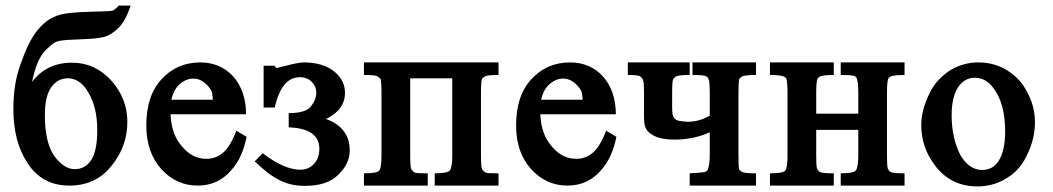

<svg xmlns="http://www.w3.org/2000/svg" viewBox="-20 -666 3777 689"><path d="M141 -483Q124 -464 113 -435.5Q102 -407 95 -372Q147 -441 238 -441Q281 -441 317 -424Q353 -407 381 -375Q437 -311 437 -229Q437 -141 381 -72Q325 0 229 0Q130 0 78 -82Q52 -122 40 -170Q28 -218 28 -274Q28 -319 34 -358.5Q40 -398 54 -436Q67 -474 80.5 -502Q94 -530 108 -549Q123 -569 139.5 -583.5Q156 -598 176 -606Q194 -615 227 -619Q260 -623 308 -624Q340 -625 359 -625.5Q378 -626 384 -628L382 -627Q392 -630 406 -646H449Q430 -590 405.5 -566Q381 -542 356 -534Q331 -527 270 -525Q240 -524 218.5 -522.5Q197 -521 185 -517Q175 -514 163.5 -504Q152 -494 141 -483ZM223 -385Q187 -385 164 -353Q141 -321 141 -252Q141 -155 175 -106Q191 -84 209.5 -71.5Q228 -59 248 -59Q286 -59 307.5 -92Q329 -125 329 -199Q329 -281 297 -334Q268 -385 223 -385Z M592 -256Q595 -184 632 -142Q669 -96 721 -96Q755 -96 781 -118.5Q807 -141 828 -197L865 -175Q858 -140 844.5 -109Q831 -78 807 -52Q761 0 689 0Q613 0 559 -59Q505 -119 505 -216Q505 -323 560 -382Q615 -442 699 -442Q735 -442 765 -429Q795 -416 817 -391.5Q839 -367 851 -332.5Q863 -298 863 -256ZM744 -308Q743 -318 742 -327Q741 -336 738 -341Q728 -359 711 -371.5Q694 -384 674 -384Q648 -384 625.5 -364.5Q603 -345 595 -308Z M926 -280V-430H965Q970 -422 974 -422Q976 -423 985 -425Q994 -427 1002 -429Q1024 -435 1042 -438.5Q1060 -442 1072 -442Q1103 -442 1129.5 -434.5Q1156 -427 1175.5 -412.5Q1195 -398 1206.5 -378Q1218 -358 1218 -333Q1218 -272 1150 -239Q1235 -208 1235 -126Q1235 -77 1192 -37Q1153 1 1074 1Q1048 1 1026 -4Q1004 -9 983 -19.5Q962 -30 940.5 -46.5Q919 -63 894 -87L923 -116Q1000 -57 1058 -57Q1087 -57 1106.5 -77.5Q1126 -98 1126 -132Q1126 -205 1016 -209V-260Q1075 -260 1095 -283Q1115 -308 1115 -333Q1115 -356 1098.5 -372.5Q1082 -389 1056 -389Q990 -389 966 -280Z M1603 -385H1452V-111Q1452 -88 1453 -75.5Q1454 -63 1456 -59L1455 -60Q1457 -58 1459.5 -54.5Q1462 -51 1467 -48H1466Q1471 -45 1482.5 -44.5Q1494 -44 1515 -44V0H1286V-44Q1334 -44 1341 -54Q1349 -63 1349 -111V-331Q1349 -353 1348 -365.5Q1347 -378 1346 -382Q1344 -386 1334 -392Q1329 -397 1286 -397V-442H1769V-397Q1735 -397 1724.5 -393.5Q1714 -390 1710 -383Q1706 -376 1706 -331V-111Q1706 -88 1707 -75.5Q1708 -63 1710 -59L1709 -60Q1711 -58 1713.5 -54.5Q1716 -51 1721 -48H1720Q1725 -45 1736.5 -44.5Q1748 -44 1769 -44V0H1540V-44Q1585 -44 1594 -54Q1603 -65 1603 -111Z M1919 -256Q1922 -184 1959 -142Q1996 -96 2048 -96Q2082 -96 2108 -118.5Q2134 -141 2155 -197L2192 -175Q2185 -140 2171.5 -109Q2158 -78 2134 -52Q2088 0 2016 0Q1940 0 1886 -59Q1832 -119 1832 -216Q1832 -323 1887 -382Q1942 -442 2026 -442Q2062 -442 2092 -429Q2122 -416 2144 -391.5Q2166 -367 2178 -332.5Q2190 -298 2190 -256ZM2071 -308Q2070 -318 2069 -327Q2068 -336 2065 -341Q2055 -359 2038 -371.5Q2021 -384 2001 -384Q1975 -384 1952.5 -364.5Q1930 -345 1922 -308Z M2527 -331Q2527 -351 2526 -364Q2525 -377 2523 -382Q2519 -390 2516 -391Q2509 -395 2496.5 -396Q2484 -397 2465 -397V-442H2693V-397Q2676 -397 2665.5 -396Q2655 -395 2648.5 -393.5Q2642 -392 2639 -389Q2636 -386 2633 -383Q2630 -375 2630 -331V-111Q2630 -90 2630.5 -77.5Q2631 -65 2632 -60Q2633 -57 2636 -54Q2639 -51 2643 -49Q2652 -44 2693 -44V0H2455V-44Q2493 -46 2505 -48Q2517 -50 2520 -58Q2523 -65 2525 -78Q2527 -91 2527 -111V-191Q2468 -165 2401 -165Q2355 -165 2329.5 -177.5Q2304 -190 2297 -207Q2293 -215 2292 -227Q2291 -239 2291 -256V-331Q2291 -349 2290.5 -359.5Q2290 -370 2288.5 -376Q2287 -382 2284 -385.5Q2281 -389 2277 -392H2278Q2269 -397 2233 -397V-442H2455V-397Q2438 -397 2427.5 -396Q2417 -395 2411 -393.5Q2405 -392 2402 -389Q2399 -386 2396 -383Q2392 -376 2392 -331V-280Q2392 -263 2394 -254Q2396 -245 2402 -239.5Q2408 -234 2419 -232Q2430 -230 2448 -229Q2489 -229 2527 -251Z M2909 -258H3060V-331Q3060 -369 3055 -383Q3055 -388 3048 -392Q3042 -397 2997 -397V-442H3226V-397Q3196 -397 3182.5 -393.5Q3169 -390 3167 -382Q3165 -376 3164 -363.5Q3163 -351 3163 -331V-111Q3163 -94 3163.5 -80.5Q3164 -67 3166 -61Q3168 -58 3169.5 -55Q3171 -52 3176 -49H3175Q3184 -44 3226 -44V0H2997V-44Q3042 -44 3051 -54Q3060 -65 3060 -111V-200H2909V-111Q2909 -94 2909.5 -80.5Q2910 -67 2912 -61Q2915 -54 2922 -49H2921Q2931 -44 2972 -44V0H2743V-44Q2791 -44 2798 -54Q2806 -63 2806 -111V-331Q2806 -368 2802 -383Q2799 -388 2797 -389Q2786 -397 2743 -397V-442H2972V-397Q2942 -397 2929 -393.5Q2916 -390 2913 -382Q2911 -376 2910 -363.5Q2909 -351 2909 -331Z M3490 -442Q3538 -442 3577 -423Q3616 -404 3645 -369Q3668 -338 3681 -302.5Q3694 -267 3694 -228Q3694 -170 3668 -115Q3643 -57 3593 -27Q3546 3 3487 3Q3391 3 3334 -74Q3286 -138 3286 -216Q3286 -245 3293.5 -273Q3301 -301 3315 -330Q3329 -359 3348.5 -379.5Q3368 -400 3390 -414Q3437 -442 3490 -442ZM3477 -387Q3462 -387 3447.5 -380Q3433 -373 3421 -357Q3409 -341 3402 -315Q3395 -289 3395 -252Q3395 -172 3426 -110Q3458 -56 3505 -56Q3522 -56 3537 -63.5Q3552 -71 3563 -87.5Q3574 -104 3580.5 -130.5Q3587 -157 3587 -195Q3587 -296 3544 -351Q3518 -387 3477 -387Z"/></svg>

Font: New Athena Unicode
Style: Bold
Weight: 700
Designer: J. Rusten 1997; rev. by R. Hancock 2001, 2002, rev. by D. Mastronarde 2002-2021
Foundry: Society for Classical Studies (formerly American Philological Association)
Version: Version 5.008